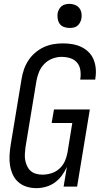

<svg xmlns="http://www.w3.org/2000/svg" viewBox="-20 -968 540 996"><path d="M169 8Q142 8 118 0.5Q94 -7 75.5 -23Q57 -39 46.5 -62Q36 -85 32 -110Q28 -135 29.5 -161.5Q31 -188 35 -214L92 -559Q96 -584 104.5 -608.5Q113 -633 127.5 -655Q142 -677 162.5 -694.5Q183 -712 206.5 -723Q230 -734 255.5 -738.5Q281 -743 306 -743Q331 -743 355 -739Q379 -735 400.5 -725Q422 -715 439 -698.5Q456 -682 465 -660.5Q474 -639 476.5 -614.5Q479 -590 475 -564L474 -555H396L397 -561Q400 -584 396.5 -606Q393 -628 379 -644Q365 -660 343.5 -666.5Q322 -673 299 -673Q276 -673 252 -664Q228 -655 210 -636.5Q192 -618 182.5 -595Q173 -572 169 -548L112 -203Q110 -186 109 -169Q108 -152 111 -136Q114 -120 121 -105.5Q128 -91 139.5 -81Q151 -71 167 -66.5Q183 -62 200 -62Q223 -62 246 -69Q269 -76 287.5 -92.5Q306 -109 316 -131Q326 -153 330 -176L355 -330H248L260 -400H446L380 0H310L327 -102Q316 -78 300.5 -57Q285 -36 264 -21Q243 -6 218 1Q193 8 169 8ZM340 -823Q326 -823 312 -828Q298 -833 290 -844Q282 -855 279.5 -870Q277 -885 279 -900Q281 -910 286.5 -920Q292 -930 300.5 -936.5Q309 -943 319.5 -945.5Q330 -948 341 -948Q355 -948 369 -942.5Q383 -937 391.5 -926Q400 -915 402.5 -900Q405 -885 402 -870Q400 -860 394.5 -850Q389 -840 380.5 -833.5Q372 -827 361.5 -825Q351 -823 340 -823Z"/></svg>

Font: Iosevka Term Oblique
Style: Regular
Weight: 400
Italic angle: -9°
Monospace: yes
Designer: Belleve Invis
Foundry: Belleve Invis
Version: Version 31.4.0